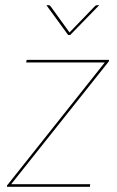

<svg xmlns="http://www.w3.org/2000/svg" viewBox="-20 -721 450 741"><path d="M400.5 -486.5Q400.5 -483.5 396 -479L23 -10H328L327 0H7V-3Q7 -5 8.2 -6.8Q9.5 -8.5 11 -10L384.5 -480H81L83 -490H401ZM251 -586H243L159 -701H168Q172.5 -701 175 -697L246 -599L247 -598Q247.5 -597.5 247.5 -596.8Q247.5 -596 248 -595.5L346 -697Q350 -701 354 -701H363Z"/></svg>

Font: Lato Hairline
Style: Italic
Weight: 250
Italic angle: -7°
Designer: Lukasz Dziedzic
Foundry: Lukasz Dziedzic
Version: Version 1.104; Western+Polish opensource